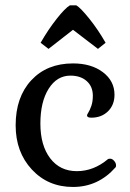

<svg xmlns="http://www.w3.org/2000/svg" viewBox="-20 -704 500 736"><path d="M259.8 -589.8 355.5 -516.6 384.8 -540Q356.4 -589.8 322.8 -631.8Q289.1 -673.8 272.5 -683.6H248Q229.5 -672.9 196.8 -631.3Q164.1 -589.8 135.7 -540L166 -516.6ZM422.9 -62.5Q424.8 -63.5 424.8 -70.3Q424.8 -79.1 417.5 -87.4Q410.2 -95.7 402.3 -95.7Q395.5 -95.7 393.6 -93.8Q338.9 -47.9 274.4 -47.9Q210 -47.9 172.4 -97.2Q134.8 -146.5 134.8 -230.5Q134.8 -313.5 166.5 -363.8Q198.2 -414.1 250 -414.1Q289.1 -414.1 312.5 -393.1Q335.9 -372.1 335.9 -336.9Q335.9 -314.5 330.1 -297.9Q324.2 -281.2 318.8 -272.9Q313.5 -264.6 313.5 -261.7Q313.5 -252.9 330.1 -252.9Q369.1 -252.9 394 -277.3Q418.9 -301.8 418.9 -340.8Q418.9 -393.6 374.5 -427.2Q330.1 -460.9 259.8 -460.9Q160.2 -460.9 100.1 -396.5Q40 -332 40 -223.6Q40 -121.1 102.1 -54.2Q164.1 12.7 259.8 12.7Q356.4 12.7 422.9 -62.5Z"/></svg>

Font: Kurale
Style: Regular
Weight: 400
Version: 1.0; ttfautohint (v1.3)